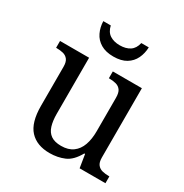

<svg xmlns="http://www.w3.org/2000/svg" viewBox="-173 -879 981 1024"><g transform="rotate(30 317.5 -366.5)"><path d="M273 10Q194 10 151 -36.5Q108 -83 108 -186V-426Q108 -456 96.5 -470.5Q85 -485 66.5 -489.5Q48 -494 26 -494H23V-536H202V-191Q202 -148 211.5 -117Q221 -86 244 -70Q267 -54 307 -54Q351 -54 379 -74.5Q407 -95 420 -131.5Q433 -168 433 -216V-422Q433 -454 422 -469Q411 -484 392.5 -489Q374 -494 351 -494H348V-536H527V-109Q527 -80 538.5 -65.5Q550 -51 568.5 -46.5Q587 -42 609 -42H612V0H453L440 -81H435Q404 -25 363 -7.5Q322 10 273 10ZM310 -606Q263 -606 232 -624.5Q201 -643 186 -674.5Q171 -706 170 -743H216Q224 -707 248.5 -691Q273 -675 310 -675Q347 -675 371.5 -691Q396 -707 404 -743H450Q449 -706 434 -674.5Q419 -643 388.5 -624.5Q358 -606 310 -606Z"/></g></svg>

Font: Noto Rashi Hebrew
Style: Regular
Weight: 400
Version: Version 1.006